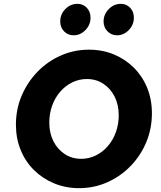

<svg xmlns="http://www.w3.org/2000/svg" viewBox="-20 -970 837 1001"><path d="M392 11Q322.5 11 262.2 -14Q202 -39 157 -83.5Q112 -128 87.5 -188.5Q63 -249 63 -319.9Q63 -401 93.1 -471.5Q123.2 -542 175.6 -596Q228 -650 297.1 -680.5Q366.1 -711 444 -711Q514.6 -711 574.3 -686Q634 -661 678.5 -616.5Q723 -572 747.5 -511.6Q772 -451.1 772 -379.6Q772 -299 742.5 -228.5Q713 -158 660.5 -104Q608 -50 538.9 -19.5Q469.9 11 392 11ZM403.3 -142Q444 -142 479.5 -159.5Q515 -177 542 -208Q569 -239 584 -280.6Q599 -322.1 599 -369.1Q599 -424 577.4 -466.5Q555.8 -509.1 518.4 -533.5Q481 -558 432.9 -558Q392.4 -558 356.7 -540.5Q321 -523 294 -492Q267 -461 252 -419.5Q237 -377.9 237 -331Q237 -276 258.5 -233.7Q279.9 -191.4 317.5 -166.7Q355 -142 403.3 -142ZM363.5 -786Q334 -786 314 -806.7Q294 -827.4 294 -858Q294 -896 320.8 -923Q347.7 -950 384 -950Q413 -950 432.5 -929.5Q452 -909 452 -878Q452 -840.5 425.5 -813.3Q399 -786 363.5 -786ZM590 -786Q560.8 -786 540.4 -806.7Q520 -827.4 520 -858Q520 -894.8 546.8 -922.4Q573.7 -950 610 -950Q639 -950 658.5 -929.5Q678 -909 678 -878Q678 -840.5 651.5 -813.3Q625 -786 590 -786Z"/></svg>

Font: Red Hat Text VF
Style: Italic
Weight: 400
Italic angle: -12°
Designer: Pentagram, MCKL
Foundry: Pentagram, MCKL
Version: Version 1.023